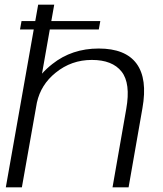

<svg xmlns="http://www.w3.org/2000/svg" viewBox="-20 -805 702 825"><path d="M66 -678.5 72.5 -714.5H131.5L144 -785H213L200.5 -714.5H411L404.5 -678.5H194L160.5 -488.5Q179.5 -510 205 -530Q289 -596.5 404 -596.5Q519 -596.5 566.8 -531.5Q614.5 -466.5 592 -340L532.5 0H463.5L522.5 -337Q542 -447 502.5 -497.2Q463 -547.5 374.5 -547.5Q286.5 -547.5 219 -492.5Q155.5 -441.5 138.5 -364L74 0H5L125 -678.5Z"/></svg>

Font: Anybody ExtraExpanded Light
Style: Italic
Weight: 300
Width: 8
Italic angle: -10°
Designer: Tyler Finck
Foundry: Etcetera Type Company
Version: Version 1.010; ttfautohint (v1.8.3) -l 8 -r 50 -G 200 -x 14 